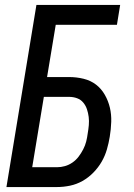

<svg xmlns="http://www.w3.org/2000/svg" viewBox="-20 -755 540 775"><path d="M6 0 127 -735H465L452 -655H205L170 -444H259Q289 -444 317.5 -437Q346 -430 367.5 -413.5Q389 -397 403 -372.5Q417 -348 423.5 -320.5Q430 -293 429 -263Q428 -233 423 -203Q419 -178 411.5 -152Q404 -126 390.5 -102.5Q377 -79 357 -58.5Q337 -38 313 -24.5Q289 -11 262.5 -5.5Q236 0 210 0ZM110 -80H210Q226 -80 242 -84.5Q258 -89 272.5 -99Q287 -109 297.5 -123Q308 -137 316 -152.5Q324 -168 328 -184Q332 -200 334 -216Q337 -233 338.5 -250Q340 -267 338 -283Q336 -299 331 -314Q326 -329 316 -341Q306 -353 291 -358.5Q276 -364 259 -364H157Z"/></svg>

Font: Iosevka Medium Oblique
Style: Regular
Weight: 500
Italic angle: -9°
Monospace: yes
Designer: Belleve Invis
Foundry: Belleve Invis
Version: Version 32.5.0; ttfautohint (v1.8.4)